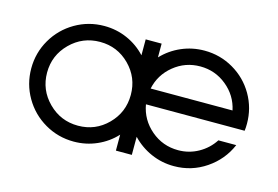

<svg xmlns="http://www.w3.org/2000/svg" viewBox="-75 -664 1211 836"><g transform="rotate(15 530.5 -246.0)"><path d="M494.6 9.8V-62Q459 -23.4 410.2 -2Q361.3 19.5 306.6 19.5Q235.8 19.5 175.8 -15.4Q115.7 -50.3 80.8 -110.4Q45.9 -170.4 45.9 -241.2Q45.9 -311.5 80.8 -371.6Q115.7 -431.6 175.8 -466.6Q235.8 -501.5 306.6 -501.5Q361.3 -501.5 410.2 -480Q459 -458.5 494.6 -419.9V-491.7H566.4V-429.7Q603 -468.3 651.9 -489.5Q700.7 -510.7 755.4 -510.7Q826.2 -510.7 886.2 -475.8Q946.3 -440.9 981 -381.1Q1015.6 -321.3 1015.6 -251Q1015.6 -232.4 1013.7 -218.8H943.8H568.8Q580.6 -151.4 633.1 -106.7Q685.5 -62 755.4 -62Q804.2 -62 846.2 -85.4Q888.2 -108.9 914.1 -148.9H994.6Q964.4 -78.1 899.7 -34.2Q835 9.8 755.4 9.8Q700.7 9.8 651.9 -11.7Q603 -33.2 566.4 -71.8V9.8ZM570.8 -290.5H939.9Q926.3 -355 874.5 -397.2Q822.8 -439.5 755.4 -439.5Q688 -439.5 636.2 -397.2Q584.5 -355 570.8 -290.5ZM494.6 -241.2Q494.6 -319.3 439.7 -374.5Q384.8 -429.7 306.6 -429.7Q228 -429.7 172.6 -374.5Q117.2 -319.3 117.2 -241.2Q117.2 -163.1 172.6 -107.7Q228 -52.2 306.6 -52.2Q384.8 -52.2 439.7 -107.4Q494.6 -162.6 494.6 -241.2Z"/></g></svg>

Font: Basically A Sans Serif
Style: Regular
Weight: 400
Designer: Hyung-Suk Kim
Foundry: Mental Design
Version: 1.000